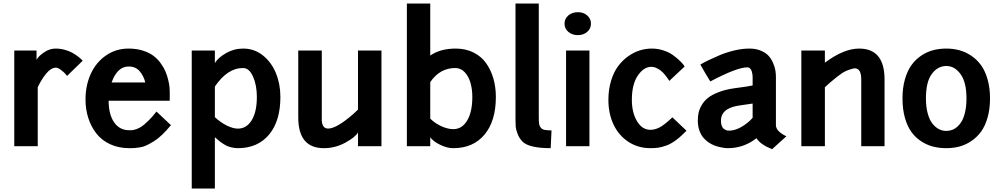

<svg xmlns="http://www.w3.org/2000/svg" viewBox="-20 -840 5760 1103"><path d="M62 -549.8H189.9V-496.1Q199.2 -515.6 231.7 -538.3Q264.2 -561 298.8 -561Q325.7 -561 351.8 -554Q377.9 -546.9 395.8 -536.6Q413.6 -526.4 427.5 -515.9Q441.4 -505.4 448.2 -498L455.1 -491.2L365.2 -403.8Q361.3 -409.2 354.5 -417Q347.7 -424.8 330.6 -438Q313.5 -451.2 301.8 -451.2Q273.4 -451.2 246.1 -418.2Q218.8 -385.3 196.8 -338.9V0H62Z M471.2 -269Q471.2 -348.6 501.2 -415Q531.2 -481.4 588.6 -521.2Q646 -561 719.2 -561Q763.7 -561 800.5 -549.3Q837.4 -537.6 861.3 -519.5Q885.3 -501.5 903.3 -476.6Q921.4 -451.7 930.9 -428.7Q940.4 -405.8 946.3 -381.1Q952.1 -356.4 953.6 -341.6Q955.1 -326.7 955.1 -314.9V-261.2H604Q604 -183.6 635.3 -137.7Q666.5 -91.8 723.1 -91.8Q734.4 -91.8 740.5 -92.3Q746.6 -92.8 763.2 -98.1Q779.8 -103.5 794.4 -113.8Q809.1 -124 832 -146Q855 -168 878.9 -199.2L961.9 -121.1Q936 -89.4 910.9 -65.4Q885.7 -41.5 862.8 -27.6Q839.8 -13.7 822 -5.1Q804.2 3.4 783.9 6.6Q763.7 9.8 753.7 10.5Q743.7 11.2 727.5 11.2Q726.6 11.2 726.1 11.2Q725.6 11.2 724.6 11.2Q723.6 11.2 723.1 11.2Q662.1 11.2 613.3 -11.2Q564.5 -33.7 533.9 -72.8Q503.4 -111.8 487.3 -161.9Q471.2 -211.9 471.2 -269ZM719.2 -458Q653.8 -458 621.1 -366.2H814.9Q804.7 -405.3 781.7 -431.6Q758.8 -458 719.2 -458Z M1214.4 243.2H1081.5V-549.8H1214.4V-478Q1233.4 -508.8 1278.6 -534.9Q1323.7 -561 1377.4 -561Q1440.9 -561 1490.2 -521.7Q1539.6 -482.4 1565.2 -419.4Q1590.8 -356.4 1590.8 -283.2Q1590.8 -144.5 1525.6 -66.7Q1460.4 11.2 1346.7 11.2Q1330.6 11.2 1314.9 7.8Q1299.3 4.4 1288.6 0.2Q1277.8 -3.9 1264.9 -12.2Q1252 -20.5 1245.8 -25.1Q1239.7 -29.8 1228.3 -39.8Q1216.8 -49.8 1214.4 -51.8ZM1377.4 -449.2Q1287.1 -450.2 1214.4 -342.8V-167Q1246.1 -137.2 1282.2 -119.1Q1318.4 -101.1 1346.7 -101.1Q1396.5 -101.1 1426 -149.4Q1455.6 -197.8 1455.6 -283.2Q1455.6 -350.1 1433.8 -399.4Q1412.1 -448.7 1377.4 -449.2Z M1828.6 -166Q1824.7 -97.7 1870.1 -101.6Q1918 -106 2004.4 -180.7Q2023.4 -197.3 2036.6 -210.9V-549.8H2171.4V0H2036.6V-79.1Q2021.5 -51.8 1963.6 -20.3Q1905.8 11.2 1840.3 11.2Q1693.4 11.2 1693.4 -166V-549.8H1828.6Z M2597.7 -561Q2655.3 -561 2700.4 -538.3Q2745.6 -515.6 2773.2 -476.3Q2800.8 -437 2814.7 -387.9Q2828.6 -338.9 2828.6 -283.2Q2828.6 -144.5 2763.4 -66.7Q2698.2 11.2 2584.5 11.2Q2554.2 11.2 2522.7 -2Q2491.2 -15.1 2472.9 -29.8Q2454.6 -44.4 2451.7 -53.2V0H2317.4V-819.8H2451.7V-521Q2509.8 -561 2597.7 -561ZM2597.7 -449.2Q2507.3 -450.2 2451.7 -368.2V-158.2Q2481.4 -129.9 2517.3 -114Q2553.2 -98.1 2584.5 -98.1Q2634.3 -98.1 2663.8 -147.7Q2693.4 -197.3 2693.4 -283.2Q2693.4 -327.1 2682.9 -364Q2672.4 -400.9 2650.1 -424.8Q2627.9 -448.7 2597.7 -449.2Z M2941.4 -819.8H3075.2V-166Q3075.2 -140.6 3077.1 -128.2Q3079.1 -115.7 3086.9 -106.2Q3094.7 -96.7 3108.6 -94Q3122.6 -91.3 3148.4 -90.8L3143.6 11.2Q3020.5 11.2 2982.4 -25.9Q2963.4 -44.9 2953.6 -70.8Q2943.8 -96.7 2942.6 -112.3Q2941.4 -127.9 2941.4 -153.8Z M3231.9 -549.8H3366.2V0H3231.9ZM3299.8 -770Q3332 -770 3353.5 -751.2Q3375 -732.4 3375 -704.1Q3375 -675.8 3353.5 -657Q3332 -638.2 3299.8 -638.2Q3266.6 -638.2 3244.9 -657Q3223.1 -675.8 3223.1 -704.1Q3223.1 -732.4 3244.9 -751.2Q3266.6 -770 3299.8 -770Z M3905.8 -468.8 3913.1 -458 3824.7 -375Q3822.8 -378.4 3819.6 -383.8Q3816.4 -389.2 3805.7 -403.1Q3794.9 -417 3783.7 -427.7Q3772.5 -438.5 3755.4 -447.3Q3738.3 -456.1 3721.7 -456.1Q3678.2 -456.1 3644 -405.8Q3609.9 -355.5 3609.9 -266.1Q3609.9 -193.8 3639.4 -144Q3668.9 -94.2 3716.8 -94.2Q3741.7 -94.2 3768.8 -107.9Q3795.9 -121.6 3842.8 -166L3923.8 -88.9Q3891.1 -55.2 3861.8 -33.7Q3832.5 -12.2 3805.9 -3.2Q3779.3 5.9 3760.7 8.5Q3742.2 11.2 3716.8 11.2Q3645.5 11.2 3589.8 -25.4Q3534.2 -62 3504.6 -124.8Q3475.1 -187.5 3475.1 -266.1Q3475.1 -325.2 3490.2 -375.2Q3505.4 -425.3 3530.3 -459Q3555.2 -492.7 3587.9 -516.1Q3620.6 -539.6 3655 -550.3Q3689.5 -561 3724.1 -561Q3758.8 -561 3790.8 -550.5Q3822.8 -540 3844 -524.9Q3865.2 -509.8 3881.6 -494.4Q3897.9 -479 3905.8 -468.8Z M4060.5 -372.1Q4044.4 -397.9 4030.3 -422.1Q4016.1 -446.3 4009.8 -458L4003.4 -469.2Q4024.4 -481.4 4047.9 -492.9Q4071.3 -504.4 4112.3 -522Q4153.3 -539.6 4199.2 -550.3Q4245.1 -561 4285.6 -561Q4322.8 -561 4351.3 -548.8Q4379.9 -536.6 4395.8 -518.8Q4411.6 -501 4421.6 -477.3Q4431.6 -453.6 4434.6 -434.3Q4437.5 -415 4437.5 -396V-119.1Q4437.5 -116.7 4437.7 -114.3Q4438 -111.8 4441.2 -104.2Q4444.3 -96.7 4450 -90.1Q4455.6 -83.5 4468 -74.2Q4480.5 -64.9 4497.6 -57.1L4415.5 17.1Q4349.1 -9.3 4325.7 -45.9Q4252.4 11.2 4161.6 11.2Q4154.3 11.2 4144.3 10.3Q4134.3 9.3 4116.9 5.4Q4099.6 1.5 4083.3 -4.6Q4066.9 -10.7 4049.3 -22.9Q4031.7 -35.2 4018.8 -51.3Q4005.9 -67.4 3997.3 -92Q3988.8 -116.7 3988.8 -147Q3988.8 -171.4 3993.2 -192.1Q3997.6 -212.9 4011.2 -236.3Q4024.9 -259.8 4047.1 -277.6Q4069.3 -295.4 4108.2 -310.5Q4147 -325.7 4198.7 -333Q4285.2 -344.2 4303.7 -349.1V-396Q4303.7 -403.3 4302.7 -411.6Q4301.8 -419.9 4298.8 -429.9Q4295.9 -439.9 4289.3 -446.5Q4282.7 -453.1 4273.4 -453.1Q4213.9 -453.1 4060.5 -372.1ZM4160.6 -89.8Q4195.8 -86.9 4235.4 -108.6Q4274.9 -130.4 4303.7 -163.1V-245.1Q4292.5 -242.7 4246.6 -236.8L4214.8 -231.9Q4121.6 -214.4 4121.6 -147Q4121.6 -129.9 4126.2 -117.4Q4130.9 -105 4138.4 -99.6Q4146 -94.2 4150.9 -92.3Q4155.8 -90.3 4160.6 -89.8Z M4718.8 0H4583.5V-549.8H4718.8V-480Q4827.6 -561 4915.5 -561Q5061.5 -561 5061.5 -383.8V0H4927.7V-383.8Q4927.7 -419.4 4915.8 -435.3Q4903.8 -451.2 4882.1 -446.3Q4860.4 -441.4 4839.4 -431.9Q4818.4 -422.4 4790.5 -400.1Q4762.7 -377.9 4749.3 -366.5Q4735.8 -355 4718.8 -338.9Z M5164.6 -274.9Q5164.6 -335.9 5178.7 -385Q5192.9 -434.1 5216.6 -466.6Q5240.2 -499 5272.9 -520.8Q5305.7 -542.5 5341.3 -551.8Q5377 -561 5416.5 -561Q5455.6 -561 5491 -551.5Q5526.4 -542 5559.1 -520.3Q5591.8 -498.5 5615.5 -466.1Q5639.2 -433.6 5653.3 -384.5Q5667.5 -335.4 5667.5 -274.9Q5667.5 -213.4 5653.3 -164.3Q5639.2 -115.2 5615.5 -83Q5591.8 -50.8 5559.1 -29.1Q5526.4 -7.3 5491 2Q5455.6 11.2 5416.5 11.2Q5377 11.2 5341.6 2.4Q5306.2 -6.3 5273.2 -27.6Q5240.2 -48.8 5216.6 -80.8Q5192.9 -112.8 5178.7 -162.6Q5164.6 -212.4 5164.6 -274.9ZM5532.2 -274.9Q5532.2 -367.2 5498.3 -414.1Q5464.4 -460.9 5416.5 -460.9Q5367.2 -460.9 5333.3 -415.5Q5299.3 -370.1 5299.3 -274.9Q5299.3 -226.6 5309.3 -189.2Q5319.3 -151.9 5336.2 -130.4Q5353 -108.9 5373.3 -98.4Q5393.6 -87.9 5416.5 -87.9Q5434.1 -87.9 5450.4 -94Q5466.8 -100.1 5481.9 -114.3Q5497.1 -128.4 5508.1 -149.4Q5519 -170.4 5525.6 -202.6Q5532.2 -234.9 5532.2 -274.9Z"/></svg>

Font: Junction Bold
Style: Bold
Weight: 700
Designer: Caroline Hadilaksono
Foundry: Caroline Hadilaksono
Version: Version 001.001